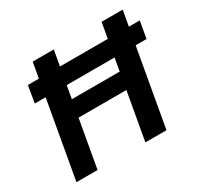

<svg xmlns="http://www.w3.org/2000/svg" viewBox="-148 -882 1103 1064"><g transform="rotate(-30 403.0 -350.0)"><path d="M72 -493 90 -601H806L787 -493ZM495 0 619 -700H754L630 0ZM54 0 178 -700H313L189 0ZM224 -304 243 -411H591L571 -304Z"/></g></svg>

Font: DM Sans
Style: Bold Italic
Weight: 700
Italic angle: -10°
Designer: Colophon Foundry, Jonny Pinhorn
Foundry: Colophon Foundry
Version: Version 4.004;gftools[0.9.30]